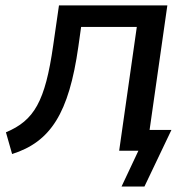

<svg xmlns="http://www.w3.org/2000/svg" viewBox="-20 -559 694 712"><path d="M515.6 132.8 615.7 -77.1H534.7L600.6 -539.1H198.7L177.2 -390.1C147.5 -182.6 106.9 -112.3 2 -68.4L24.9 12.2C168 -33.2 235.4 -139.2 270.5 -385.7L280.8 -459H487.3L421.9 0H493.2L430.7 132.8Z"/></svg>

Font: Winston
Style: Italic
Weight: 400
Italic angle: -8.13011°
Designer: Vernon Adams, Kim Jin-seong, David Berlow, Cristiano Sobral
Foundry: The Winston Project Authors
Version: Version 3.004